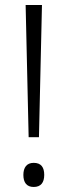

<svg xmlns="http://www.w3.org/2000/svg" viewBox="-20 -800 269 764"><path d="M94 -254H135L147 -780H82ZM114 -56C143 -56 156 -74 156 -104C156 -134 144 -152 114 -152C86 -152 73 -133 73 -104C73 -74 86 -56 114 -56Z"/></svg>

Font: Noto Sans Malayalam UI Condensed Light
Style: Regular
Weight: 300
Width: 3
Designer: Jelle Bosma - Monotype Design Team
Foundry: Monotype Imaging Inc.
Version: Version 2.104